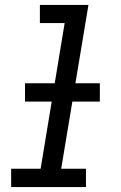

<svg xmlns="http://www.w3.org/2000/svg" viewBox="-20 -755 490 775"><path d="M25 0V-74H144L241 -662H141V-735H337L227 -74H327V0ZM81 -345V-419H383V-345Z"/></svg>

Font: Zed Sans Extended
Style: Italic
Weight: 400
Width: 7
Italic angle: -9°
Designer: Belleve Invis
Foundry: Belleve Invis
Version: Version 1.0.0; ttfautohint (v1.8.4)